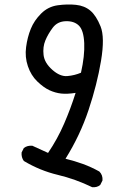

<svg xmlns="http://www.w3.org/2000/svg" viewBox="-20 -775 540 837"><path d="M381.8 41Q309.6 5.9 231.9 -12.7Q154.3 -31.2 84 -73.2Q72.3 -88.9 74.2 -110.4L84 -129.9Q99.6 -141.6 121.1 -139.6L189.5 -108.4Q230.5 -168.9 259.3 -235.4Q288.1 -301.8 309.6 -370.1Q272.5 -364.3 246.6 -367.2Q220.7 -370.1 195.3 -381.8Q169.9 -393.6 142.6 -419.9Q115.2 -446.3 101.6 -486.3Q87.9 -526.4 93.8 -569.8Q99.6 -613.3 114.3 -649.4Q128.9 -685.5 159.2 -715.8Q189.5 -746.1 231.4 -752Q273.4 -757.8 311 -753.9Q348.6 -750 374 -728.5Q399.4 -707 418.5 -659.7Q437.5 -612.3 420.4 -509.8Q403.3 -407.2 366.2 -295.9Q329.1 -184.6 265.6 -83Q305.7 -73.2 341.8 -60.1Q377.9 -46.9 413.1 -27.3Q428.7 -11.7 426.8 11.7L417 31.2Q403.3 43 381.8 41ZM333 -458Q349.6 -531.2 347.2 -586.9Q344.7 -642.6 324.2 -663.1Q303.7 -683.6 267.1 -682.6Q230.5 -681.6 210 -654.3Q189.5 -627 177.7 -598.6Q166 -570.3 169.9 -535.6Q173.8 -501 208 -470.7Q242.2 -440.4 273.9 -443.4Q305.7 -446.3 333 -458Z"/></svg>

Font: JasonHandwriting4
Style: Regular
Weight: 400
Version: Version 1.01.21